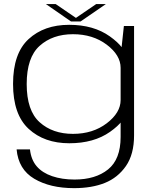

<svg xmlns="http://www.w3.org/2000/svg" viewBox="-20 -720 794 971"><path d="M354.5 231.5Q444.5 231.5 510 205.2Q575.5 179 616.8 119.8Q658 60.5 658 -35.5V-588.5H606.5L590 -435V-27.5Q590 85.5 526.5 136.8Q463 188 357 188Q293.5 188 243.8 171Q194 154 165.8 121.2Q137.5 88.5 131.5 35.5H64Q73 136.5 153.2 184Q233.5 231.5 354.5 231.5ZM330.5 4.5Q454.5 4.5 536.5 -53.2Q618.5 -111 618.5 -163.5L590 -214Q590 -150 519.8 -96.5Q449.5 -43 349 -43Q246 -43 180.5 -101.8Q115 -160.5 115 -295Q115 -429.5 180.5 -488.2Q246 -547 349 -547Q449.5 -547 519.8 -494Q590 -441 590 -377L617.5 -426Q617.5 -477.5 535.5 -536Q453.5 -594.5 329.5 -594.5Q203 -594.5 124.5 -522.2Q46 -450 46 -295.5Q46 -141 125 -68.2Q204 4.5 330.5 4.5ZM339 -611.5H387.5L515.5 -699.5H466.5L364 -629.5L261.5 -699.5H212Z"/></svg>

Font: Anybody Expanded Light
Style: Regular
Weight: 300
Width: 7
Version: Version 1.113;gftools[0.9.25]